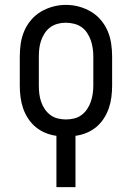

<svg xmlns="http://www.w3.org/2000/svg" viewBox="-20 -551 540 786"><path d="M211 215V5Q188 2 166 -7Q144 -16 126 -31Q108 -46 95 -66Q82 -86 74.5 -108Q67 -130 64 -153.5Q61 -177 61 -200V-320Q61 -347 65 -373.5Q69 -400 79.5 -424.5Q90 -449 107.5 -469.5Q125 -490 148 -503.5Q171 -517 197 -524Q223 -531 250 -531Q277 -531 303 -524Q329 -517 352 -503.5Q375 -490 392.5 -469.5Q410 -449 420.5 -424.5Q431 -400 435 -373.5Q439 -347 439 -320V-200Q439 -177 436 -153.5Q433 -130 425.5 -108Q418 -86 405 -66Q392 -46 374 -31Q356 -16 334 -7Q312 2 289 5V215ZM250 -62Q267 -62 283.5 -66Q300 -70 313.5 -80Q327 -90 336.5 -104Q346 -118 351.5 -134Q357 -150 359.5 -166.5Q362 -183 362 -200V-320Q362 -337 359.5 -354Q357 -371 351.5 -386.5Q346 -402 336.5 -416.5Q327 -431 313 -440.5Q299 -450 282 -454Q265 -458 248 -458Q232 -458 215.5 -453.5Q199 -449 185.5 -439Q172 -429 163 -415Q154 -401 148.5 -385.5Q143 -370 141 -353.5Q139 -337 139 -320V-200Q139 -183 141 -166.5Q143 -150 148.5 -134Q154 -118 163.5 -104Q173 -90 186.5 -80Q200 -70 216.5 -66Q233 -62 250 -62Z"/></svg>

Font: Iosevka Slab
Style: Regular
Weight: 400
Monospace: yes
Designer: Belleve Invis
Foundry: Belleve Invis
Version: Version 11.2.4; ttfautohint (v1.8.3)